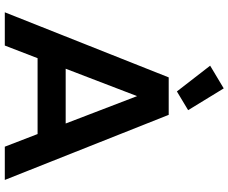

<svg xmlns="http://www.w3.org/2000/svg" viewBox="-98 -878 975 820"><g transform="rotate(90 390.0 -467.5)"><path d="M32 0H174L228 -140H552L606 0H748L470 -700H310ZM260 -877 370 -735 450 -783 357 -935ZM273 -260 390 -565 507 -260Z"/></g></svg>

Font: KT Kiyosuna Sans Bold
Style: Regular
Weight: 700
Designer: [Zen Kaku Gothic] Yoshimichi Ohira
Version: Version 1.010;Glyphs 3.1.2 (3151)